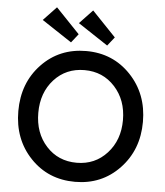

<svg xmlns="http://www.w3.org/2000/svg" viewBox="-61 -989 905 1053"><g transform="rotate(5 391.0 -462.5)"><path d="M391 10Q243 10 145.5 -92.5Q48 -195 48 -350Q48 -505 145.5 -607.5Q243 -710 391 -710Q538 -710 636 -607Q734 -504 734 -350Q734 -196 636 -93Q538 10 391 10ZM138 -859 210 -935 341 -798 303 -750ZM391 -95Q492 -95 558 -167.5Q624 -240 624 -350Q624 -460 558 -532.5Q492 -605 391 -605Q289 -605 223.5 -533Q158 -461 158 -350Q158 -239 223.5 -167Q289 -95 391 -95ZM337 -859 409 -935 540 -798 502 -750Z"/></g></svg>

Font: Easer Grotesk
Style: Regular
Weight: 400
Designer: Boardeaser, Bonnie Shaver-Troup, Thomas Jockin
Foundry: Lexend
Version: Version 1.008;Glyphs 3.1.2 (3151)